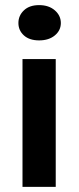

<svg xmlns="http://www.w3.org/2000/svg" viewBox="-20 -731 309 751"><path d="M52 0ZM68 -500H198V0H68ZM52 -641Q52 -670 73.5 -690.5Q95 -711 133 -711Q171 -711 194.5 -690.5Q218 -670 218 -641Q218 -612 194.5 -592.5Q171 -573 133 -573Q95 -573 73.5 -592.5Q52 -612 52 -641Z"/></svg>

Font: PT Sans
Style: Bold
Weight: 700
Version: Version 2.003W OFL; ttfautohint (v1.6)